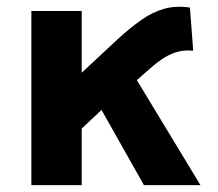

<svg xmlns="http://www.w3.org/2000/svg" viewBox="-20 -537 631 557"><path d="M71 0V-505H217V-326L320 -422Q357.5 -456.5 390.5 -479.5Q423.5 -502.5 457.2 -511.8Q491 -521 531 -515L540.5 -390Q512.5 -392.5 490 -385.2Q467.5 -378 446.8 -363.2Q426 -348.5 403 -327.5L377 -304.5L561.5 0H397.5L274.5 -218L217 -164V0Z"/></svg>

Font: Geologica Thin Roman SemiBold
Style: Regular
Weight: 600
Version: Version 1.010;gftools[0.9.28]